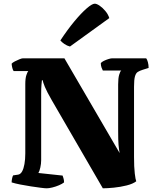

<svg xmlns="http://www.w3.org/2000/svg" viewBox="-20 -1020 871 1040"><path d="M233 0Q224 0 200.5 -3Q177 -6 147.5 -10.5Q118 -15 90 -20.5Q62 -26 43 -32Q43 -42 45.5 -53.5Q48 -65 51 -70L78 -74Q91 -76 99.5 -91Q108 -106 112.5 -131.5Q117 -157 117 -189V-564Q117 -596 123 -613.5Q129 -631 133 -635H54Q50 -640 47 -651Q44 -662 43 -675Q48 -681 60.5 -687.5Q73 -694 85.5 -699Q98 -704 103 -704H329L628 -191Q624 -212 622 -236.5Q620 -261 620 -311V-563Q620 -596 625.5 -615Q631 -634 637 -638H537Q534 -643 530 -654Q526 -665 526 -678Q530 -684 542 -690Q554 -696 567 -700Q580 -704 586 -704H772Q777 -698 781 -683.5Q785 -669 785 -652L753 -642Q737 -637 726.5 -630.5Q716 -624 711 -606Q706 -588 706 -550V-170Q706 -114 710 -80.5Q714 -47 718 -38Q700 -24 666 -15.5Q632 -7 596.5 -3.5Q561 0 537 0L260 -478Q234 -523 223 -549.5Q212 -576 212 -585H207Q206 -576 204.5 -558.5Q203 -541 203 -510V-152Q203 -133 198.5 -113Q194 -93 188 -83L319 -69Q320 -66 323.5 -55.5Q327 -45 327 -32Q317 -24 299.5 -16.5Q282 -9 263.5 -4.5Q245 0 233 0ZM359 -768Q343 -772 328.5 -782Q314 -792 307 -801Q346 -860 383 -904.5Q420 -949 449.5 -974.5Q479 -1000 493 -1000Q504 -1000 520 -989Q536 -978 551 -960Q566 -942 572 -922Z"/></svg>

Font: Texturina 12pt Black
Style: Regular
Weight: 900
Designer: Guillermo Torres Carreño
Foundry: Omnibus-Type
Version: Version 1.002